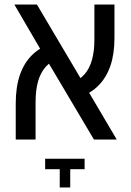

<svg xmlns="http://www.w3.org/2000/svg" viewBox="-20 -612 575 842"><path d="M392 0 172 -371 43 -592H142L351 -239L492 0ZM49 0V-158Q49 -231 67.5 -284Q86 -337 121.5 -371.5Q157 -406 209 -422L236 -356Q203 -344 180.5 -319Q158 -294 147 -255.5Q136 -217 136 -164V0ZM326 -185 297 -250Q330 -262 351.5 -287Q373 -312 383.5 -350Q394 -388 394 -440V-592H482V-446Q482 -375 464 -323Q446 -271 411.5 -236.5Q377 -202 326 -185ZM242 210V130H178V84H351V130H288V210Z"/></svg>

Font: Noto Sans Hebrew SemiCondensed
Style: Regular
Weight: 400
Width: 4
Designer: Monotype Design Team
Foundry: Monotype Imaging Inc.
Version: Version 2.003